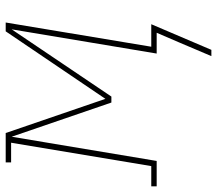

<svg xmlns="http://www.w3.org/2000/svg" viewBox="-98 -506 762 674"><g transform="rotate(-90 283.0 -169.0)"><path d="M445 192H423Q435 164 447 135.5Q459 107 471 79L505 0H432L517 -509L281 -159H260L140 -509L55 0H-34V-19H37L119 -511H50V-530H153L273 -180L510 -530H541L456 -19H535Z"/></g></svg>

Font: Iosevka Curly Slab ThEx
Style: Italic
Weight: 100
Width: 7
Italic angle: -9°
Monospace: yes
Designer: Belleve Invis
Foundry: Belleve Invis
Version: Version 11.1.0; ttfautohint (v1.8.3)